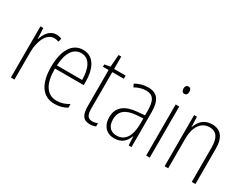

<svg xmlns="http://www.w3.org/2000/svg" viewBox="-73 -1219 2205 1721"><g transform="rotate(30 1029.0 -358.0)"><path d="M238 -538C169 -538 132 -477 114 -420H111L106 -529H76V0H113V-283C113 -393 157 -500 237 -500C255 -500 272 -496 285 -491L293 -527C276 -535 257 -538 238 -538Z M516 -539C398 -539 340 -427 340 -263C340 -98 400 10 532 10C581 10 621 -2 658 -23V-61C614 -35 578 -24 534 -24C430 -24 377 -110 378 -267H676V-300C676 -428 631 -539 516 -539ZM516 -505C603 -505 640 -415 640 -300H379C386 -437 437 -505 516 -505Z M902 -24C853 -24 839 -57 839 -124V-496H958V-529H839V-657H811L801 -530L742 -520V-496H801V-124C801 -36 825 10 896 10C922 10 941 5 957 -2V-35C943 -29 923 -24 902 -24Z M1187 -539C1142 -539 1096 -526 1057 -503L1071 -472C1113 -496 1151 -505 1185 -505C1256 -505 1287 -466 1287 -353V-307L1214 -301C1088 -291 1017 -238 1017 -133C1017 -54 1059 10 1149 10C1231 10 1268 -38 1288 -92H1290L1295 0H1324V-357C1324 -486 1282 -539 1187 -539ZM1217 -271 1288 -276V-218C1287 -101 1247 -22 1155 -22C1092 -22 1056 -62 1056 -133C1056 -219 1110 -262 1217 -271Z M1496 -726C1473 -726 1465 -709 1465 -688C1465 -667 1475 -650 1495 -650C1516 -650 1526 -666 1526 -689C1526 -709 1518 -726 1496 -726ZM1513 -529H1476V0H1513Z M1849 -539C1766 -539 1721 -484 1702 -425H1700L1696 -529H1667V0H1704V-302C1704 -439 1762 -505 1845 -505C1910 -505 1948 -461 1948 -356V0H1986V-365C1986 -485 1937 -539 1849 -539Z"/></g></svg>

Font: Noto Sans Arabic UI Cn XLt
Style: Regular
Weight: 200
Width: 3
Designer: Monotype Design Team, Nadine Chahine and Nizar Qandah
Foundry: Monotype Imaging Inc.
Version: Version 2.010